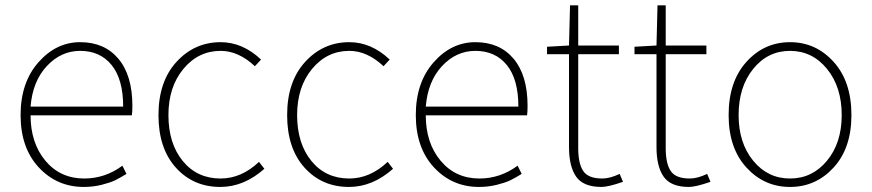

<svg xmlns="http://www.w3.org/2000/svg" viewBox="-20 -701 3329 733"><path d="M299.8 12.7Q197.3 12.7 127.9 -62Q58.6 -136.7 58.6 -261.7Q58.6 -385.7 126.5 -462.9Q194.3 -540 286.1 -540Q378.9 -540 432.1 -476.6Q485.4 -413.1 485.4 -296.9Q485.4 -273.4 483.4 -260.7H96.7Q96.7 -155.3 153.3 -87.4Q210 -19.5 301.8 -19.5Q380.9 -19.5 447.3 -68.4L462.9 -37.1Q437.5 -21.5 419.4 -12.7Q401.4 -3.9 368.7 4.4Q335.9 12.7 299.8 12.7ZM96.7 -293.9H450.2Q450.2 -398.4 406.2 -452.6Q362.3 -506.8 286.1 -506.8Q212.9 -506.8 158.7 -448.7Q104.5 -390.6 96.7 -293.9Z M821.3 12.7Q717.8 12.7 651.4 -61Q585 -134.8 585 -261.7Q585 -389.6 653.8 -464.8Q722.7 -540 822.3 -540Q906.2 -540 976.6 -473.6L953.1 -448.2Q890.6 -506.8 822.3 -506.8Q737.3 -506.8 680.2 -438Q623 -369.1 623 -261.7Q623 -153.3 677.7 -86.4Q732.4 -19.5 822.3 -19.5Q901.4 -19.5 968.8 -83L989.3 -56.6Q911.1 12.7 821.3 12.7Z M1312.5 12.7Q1209 12.7 1142.6 -61Q1076.2 -134.8 1076.2 -261.7Q1076.2 -389.6 1145 -464.8Q1213.9 -540 1313.5 -540Q1397.5 -540 1467.8 -473.6L1444.3 -448.2Q1381.8 -506.8 1313.5 -506.8Q1228.5 -506.8 1171.4 -438Q1114.3 -369.1 1114.3 -261.7Q1114.3 -153.3 1168.9 -86.4Q1223.6 -19.5 1313.5 -19.5Q1392.6 -19.5 1460 -83L1480.5 -56.6Q1402.3 12.7 1312.5 12.7Z M1808.6 12.7Q1706.1 12.7 1636.7 -62Q1567.4 -136.7 1567.4 -261.7Q1567.4 -385.7 1635.3 -462.9Q1703.1 -540 1794.9 -540Q1887.7 -540 1940.9 -476.6Q1994.1 -413.1 1994.1 -296.9Q1994.1 -273.4 1992.2 -260.7H1605.5Q1605.5 -155.3 1662.1 -87.4Q1718.8 -19.5 1810.5 -19.5Q1889.6 -19.5 1956.1 -68.4L1971.7 -37.1Q1946.3 -21.5 1928.2 -12.7Q1910.2 -3.9 1877.4 4.4Q1844.7 12.7 1808.6 12.7ZM1605.5 -293.9H1959Q1959 -398.4 1915 -452.6Q1871.1 -506.8 1794.9 -506.8Q1721.7 -506.8 1667.5 -448.7Q1613.3 -390.6 1605.5 -293.9Z M2276.4 12.7Q2207 12.7 2179.7 -26.4Q2152.3 -65.4 2152.3 -139.6V-494.1H2068.4V-522.5L2152.3 -527.3L2156.2 -680.7H2187.5V-527.3H2342.8V-494.1H2187.5V-134.8Q2187.5 -77.1 2206.5 -48.3Q2225.6 -19.5 2279.3 -19.5Q2308.6 -19.5 2345.7 -37.1L2358.4 -6.8Q2301.8 12.7 2276.4 12.7Z M2610.4 12.7Q2541 12.7 2513.7 -26.4Q2486.3 -65.4 2486.3 -139.6V-494.1H2402.3V-522.5L2486.3 -527.3L2490.2 -680.7H2521.5V-527.3H2676.8V-494.1H2521.5V-134.8Q2521.5 -77.1 2540.5 -48.3Q2559.6 -19.5 2613.3 -19.5Q2642.6 -19.5 2679.7 -37.1L2692.4 -6.8Q2635.7 12.7 2610.4 12.7Z M2761.7 -261.7Q2761.7 -389.6 2829.6 -464.8Q2897.5 -540 2996.1 -540Q3094.7 -540 3162.6 -464.8Q3230.5 -389.6 3230.5 -261.7Q3230.5 -135.7 3162.6 -61.5Q3094.7 12.7 2996.1 12.7Q2897.5 12.7 2829.6 -61.5Q2761.7 -135.7 2761.7 -261.7ZM3193.4 -261.7Q3193.4 -369.1 3137.2 -438Q3081.1 -506.8 2996.1 -506.8Q2911.1 -506.8 2855.5 -438Q2799.8 -369.1 2799.8 -261.7Q2799.8 -155.3 2855.5 -87.4Q2911.1 -19.5 2996.1 -19.5Q3081.1 -19.5 3137.2 -87.4Q3193.4 -155.3 3193.4 -261.7Z"/></svg>

Font: Bpmf Zihi Sans ExtraLight
Style: ExtraLight
Weight: 250
Foundry: But Ko
Version: Version 1.320